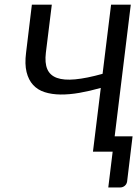

<svg xmlns="http://www.w3.org/2000/svg" viewBox="-20 -662 607 838"><path d="M480.5 -66.9H558.6L534.7 130.9Q532.7 142.1 524.2 149.2Q515.6 156.2 503.9 156.2H452.6L471.7 0H385.7L419.9 -278.3Q371.6 -264.6 326.9 -256.8Q282.2 -249 243.9 -249.5Q205.6 -250 175 -259.8Q144.5 -269.5 124.5 -291.3Q104.5 -313 95.9 -347.7Q87.4 -382.3 93.8 -432.1L119.1 -641.6H206.1L180.2 -432.1Q174.8 -387.2 186.5 -360.1Q198.2 -333 228.5 -322Q258.8 -311 308.3 -315.7Q357.9 -320.3 427.7 -339.8L464.8 -641.6H550.8Z"/></svg>

Font: Carlito
Style: Italic
Weight: 400
Italic angle: -7°
Designer: Lukasz Dziedzic
Foundry: tyPoland Lukasz Dziedzic
Version: Version 1.104